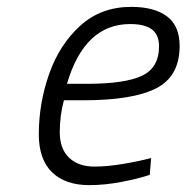

<svg xmlns="http://www.w3.org/2000/svg" viewBox="-20 -529 543 559"><path d="M93 -138Q93 -228 123 -313.5Q153 -399 213.5 -454Q274 -509 362 -509Q429 -509 466 -481.5Q503 -454 503 -395Q503 -307 435 -272Q367 -237 222 -237H166Q154 -192 154 -144Q154 -96 181 -70Q208 -44 255 -44Q293 -44 340 -52Q387 -60 420 -69L416 -20Q384 -9 334.5 0.5Q285 10 240 10Q170 10 131.5 -27.5Q93 -65 93 -138ZM234 -285Q344 -285 393.5 -308.5Q443 -332 443 -394Q443 -428 422 -443.5Q401 -459 359 -459Q226 -459 175 -285Z"/></svg>

Font: Cairo Light
Style: Italic
Weight: 300
Italic angle: -13°
Designer: Mohamed Gaber, Accademia di Belle Arti di Urbino and others
Foundry: Kief Type Foundry, Accademia di Belle Arti di Urbino and others
Version: Version 3.011